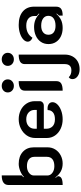

<svg xmlns="http://www.w3.org/2000/svg" viewBox="632 -1382 958 2263"><g transform="rotate(-90 1111.5 -250.0)"><path d="M63 -630Q63 -668 91 -688.5Q119 -709 176 -709V-473Q160 -461 155 -452L158 -447Q186 -475 230 -492Q274 -509 312 -509Q401 -509 454 -460.5Q507 -412 507 -332V-169Q507 -118 481.5 -77.5Q456 -37 412 -14Q368 9 316 9Q264 9 224 -12.5Q184 -34 152 -77L148 -73Q152 -66 167 -47Q167 -19 142.5 -5Q118 9 63 9ZM395 -176V-325Q395 -366 366 -389Q337 -412 285 -412Q238 -412 206.5 -388Q175 -364 175 -330V-171Q175 -136 206 -112.5Q237 -89 285 -89Q338 -89 366.5 -111.5Q395 -134 395 -176Z M617 -177V-315Q617 -370 647 -414Q677 -458 728 -483.5Q779 -509 838 -509Q897 -509 945.5 -485Q994 -461 1022.5 -417.5Q1051 -374 1051 -320V-261Q1051 -241 1036 -227Q1021 -213 998 -213H726V-184Q726 -138 754.5 -110Q783 -82 838 -82Q892 -82 919 -105.5Q946 -129 946 -168Q952 -169 964 -169Q998 -169 1018.5 -153.5Q1039 -138 1039 -110Q1039 -80 1012 -52.5Q985 -25 938.5 -8Q892 9 837 9Q776 9 725.5 -15Q675 -39 646 -81.5Q617 -124 617 -177ZM948 -296V-320Q948 -365 917.5 -392.5Q887 -420 837 -420Q787 -420 756.5 -392.5Q726 -365 726 -320V-296Z M1154 -638Q1154 -669 1176 -689Q1198 -709 1231 -709Q1264 -709 1286 -689Q1308 -669 1308 -638Q1308 -607 1286 -586.5Q1264 -566 1231 -566Q1198 -566 1176 -586.5Q1154 -607 1154 -638ZM1175 -437Q1175 -475 1203 -492Q1231 -509 1287 -509V-63Q1287 -25 1259 -8Q1231 9 1175 9Z M1467 -638Q1467 -669 1489 -689Q1511 -709 1544 -709Q1577 -709 1599 -689Q1621 -669 1621 -638Q1621 -607 1599 -586.5Q1577 -566 1544 -566Q1511 -566 1489 -586.5Q1467 -607 1467 -638ZM1311 125Q1311 94 1334 81Q1363 112 1414 112Q1451 112 1469.5 92Q1488 72 1488 35V-437Q1488 -475 1516 -492Q1544 -509 1600 -509V37Q1600 85 1579 124.5Q1558 164 1519 186.5Q1480 209 1428 209Q1376 209 1343.5 184.5Q1311 160 1311 125Z M1724 -158Q1724 -210 1750.5 -248.5Q1777 -287 1823 -307.5Q1869 -328 1926 -328Q2017 -328 2079 -266L2084 -271Q2066 -289 2055 -297V-325Q2055 -369 2025 -394.5Q1995 -420 1941 -420Q1893 -420 1857 -401.5Q1821 -383 1799 -347Q1779 -354 1765.5 -369Q1752 -384 1752 -401Q1752 -430 1779 -455Q1806 -480 1851.5 -494.5Q1897 -509 1950 -509Q2052 -509 2108.5 -460.5Q2165 -412 2165 -328V-69Q2165 -28 2140 -9.5Q2115 9 2060 9V-34Q2078 -52 2084 -60L2079 -64Q2047 -28 2007.5 -9.5Q1968 9 1913 9Q1860 9 1817 -11Q1774 -31 1749 -69Q1724 -107 1724 -158ZM2057 -159Q2057 -199 2025.5 -221.5Q1994 -244 1940 -244Q1891 -244 1862.5 -221.5Q1834 -199 1834 -159Q1834 -118 1862 -96.5Q1890 -75 1939 -75Q1994 -75 2025.5 -97Q2057 -119 2057 -159Z"/></g></svg>

Font: K2D SemiBold
Style: Regular
Weight: 600
Designer: Katatrad Aksorn Co.,Ltd.
Foundry: Cadson Demak Co.,Ltd.
Version: Version 1.000; ttfautohint (v1.6)